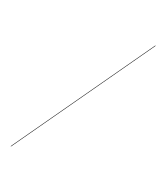

<svg xmlns="http://www.w3.org/2000/svg" viewBox="-225 -875 970 1120"><g transform="rotate(30 260.0 -315.0)"><path d="M477 -780H480L43 150H40Z"/></g></svg>

Font: Bodoni* 72 Medium
Style: Regular
Weight: 500
Version: Version 1.002; ttfautohint (v0.97) -l 8 -r 50 -G 200 -x 14 -